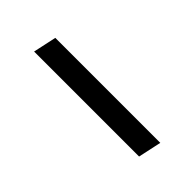

<svg xmlns="http://www.w3.org/2000/svg" viewBox="17 -464 397 397"><g transform="rotate(45 215.5 -265.5)"><path d="M378 -291 367 -240H60L71 -291Z"/></g></svg>

Font: Prodigy Sans Light
Style: Italic
Weight: 300
Italic angle: -13°
Designer: Wei Huang
Foundry: Wei Huang
Version: Version 1.003; ttfautohint (v1.8.3)